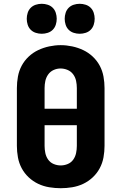

<svg xmlns="http://www.w3.org/2000/svg" viewBox="-20 -984 640 1012"><path d="M300 8Q270 8 239.5 3Q209 -2 181.5 -15Q154 -28 131.5 -49Q109 -70 94.5 -97Q80 -124 74.5 -154.5Q69 -185 69 -215V-520Q69 -550 74.5 -580.5Q80 -611 94.5 -638Q109 -665 131.5 -686Q154 -707 181.5 -720Q209 -733 239.5 -739.5Q270 -746 300 -746Q330 -746 360.5 -739.5Q391 -733 418.5 -720Q446 -707 468.5 -686Q491 -665 505.5 -638Q520 -611 525.5 -580.5Q531 -550 531 -520V-215Q531 -185 525.5 -154.5Q520 -124 505.5 -97Q491 -70 468.5 -49Q446 -28 418.5 -15Q391 -2 360.5 3Q330 8 300 8ZM215 -411H385V-520Q385 -539 381 -558Q377 -577 365.5 -592.5Q354 -608 336 -615.5Q318 -623 299 -623Q280 -623 262.5 -615Q245 -607 234 -591.5Q223 -576 219 -557.5Q215 -539 215 -520ZM300 -112Q319 -112 337 -119.5Q355 -127 366 -142.5Q377 -158 381 -177Q385 -196 385 -215V-324H215V-215Q215 -196 219 -177Q223 -158 234 -142.5Q245 -127 263 -119.5Q281 -112 300 -112ZM400 -806Q384 -806 368.5 -811Q353 -816 342 -827Q331 -838 326 -853.5Q321 -869 321 -885Q321 -901 326 -916.5Q331 -932 342 -943Q353 -954 368.5 -959Q384 -964 400 -964Q416 -964 431.5 -959Q447 -954 458 -943Q469 -932 474 -916.5Q479 -901 479 -885Q479 -869 474 -853.5Q469 -838 458 -827Q447 -816 431.5 -811Q416 -806 400 -806ZM200 -806Q184 -806 168.5 -811Q153 -816 142 -827Q131 -838 126 -853.5Q121 -869 121 -885Q121 -901 126 -916.5Q131 -932 142 -943Q153 -954 168.5 -959Q184 -964 200 -964Q216 -964 231.5 -959Q247 -954 258 -943Q269 -932 274 -916.5Q279 -901 279 -885Q279 -869 274 -853.5Q269 -838 258 -827Q247 -816 231.5 -811Q216 -806 200 -806Z"/></svg>

Font: Iosevka Custom Heavy Extended
Style: Regular
Weight: 900
Width: 7
Monospace: yes
Designer: Belleve Invis
Foundry: Belleve Invis
Version: Version 11.2.4; ttfautohint (v1.8.4)